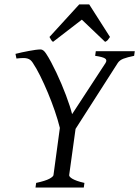

<svg xmlns="http://www.w3.org/2000/svg" viewBox="-20 -846 628 866"><path d="M357.9 0H140.1L143.1 -21Q185.5 -30.3 202.9 -39.8Q220.2 -49.3 221.2 -56.2L250 -269Q241.2 -304.7 227.1 -345.9Q212.9 -387.2 196 -427.5Q179.2 -467.8 161.4 -503.7Q143.6 -539.6 127 -564Q122.1 -571.3 116.5 -575.7Q110.8 -580.1 102.8 -582.3Q94.7 -584.5 83 -584.2Q71.3 -584 54.2 -582L49.8 -603Q63 -606.4 78.9 -609.9Q94.7 -613.3 110.4 -616.2Q126 -619.1 139.9 -621.1Q153.8 -623 163.1 -623Q175.8 -623 188 -604Q198.7 -587.9 210.4 -565.9Q222.2 -543.9 234.1 -518.8Q246.1 -493.7 257.1 -467.5Q268.1 -441.4 277.6 -416.3Q287.1 -391.1 294.2 -369.1Q301.3 -347.2 305.2 -331.1L456.1 -562Q464.4 -575.7 453.4 -582.5Q442.4 -589.4 409.2 -594.2L412.1 -615.2H587.9L585 -594.2Q554.2 -587.9 536.9 -581.3Q519.5 -574.7 511.2 -562L320.8 -264.6L292 -56.2Q291.5 -53.2 294.7 -49.1Q297.9 -44.9 305.9 -40Q314 -35.2 327.4 -30.3Q340.8 -25.4 360.8 -21ZM476.1 -679.2Q469.2 -669.4 465.6 -665Q461.9 -660.6 454.1 -657.2L349.1 -757.3L219.2 -657.2Q214.8 -660.2 211.4 -664.8Q208 -669.4 203.1 -679.2L337.4 -826.2H382.3Z"/></svg>

Font: Gentium Plus Eur
Style: Italic
Weight: 400
Italic angle: -8°
Designer: J. Victor Gaultney, Annie Olsen, Iska Routamaa, Becca Hirsbrunner
Foundry: SIL International
Version: Version 5.000